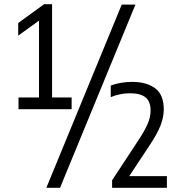

<svg xmlns="http://www.w3.org/2000/svg" viewBox="-20 -830 869 918"><path d="M68.5 -308V-364H166.5V-731.5L67 -659.5V-720L191 -810H229V-364H322.5V-308ZM201.5 68 562 -808H627.5L267 68ZM516 68V32L641.5 -159Q672 -205 686 -237.8Q700 -270.5 700 -301Q700 -345.5 675.5 -364.8Q651 -384 603.5 -384Q552 -384 509.5 -365.5V-420.5Q529.5 -429 556.8 -433.8Q584 -438.5 611.5 -438.5Q681.5 -438.5 722.5 -407.5Q763.5 -376.5 763 -305Q762.5 -268 747.2 -229.2Q732 -190.5 696.5 -137L598 12H778V68Z"/></svg>

Font: Encode Sans Cnd
Style: Regular
Weight: 400
Width: 3
Designer: Multiple Designers
Foundry: Impallari Type
Version: Version 3.002; ttfautohint (v1.8.3) -l 8 -r 50 -G 200 -x 14 